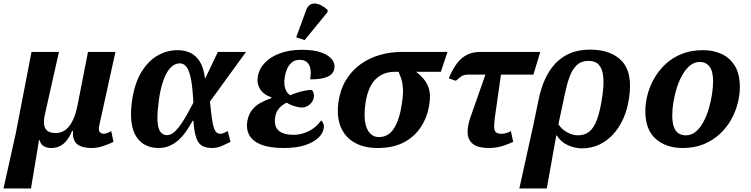

<svg xmlns="http://www.w3.org/2000/svg" viewBox="-68 -831 4265 1091"><path d="M-48 240 22 -75 111 -536H267L187 -180Q179 -144 183 -120.5Q187 -97 203.5 -86Q220 -75 249 -75Q282 -75 306 -94.5Q330 -114 346.5 -149Q363 -184 372 -230L432 -536H588L496 -118Q490 -90 499 -80.5Q508 -71 521 -71Q530 -71 541.5 -75Q553 -79 564 -86L577 -25Q551 -12 518 -1Q485 10 453 10Q423 10 397.5 2.5Q372 -5 358 -26Q344 -47 347 -87H342Q329 -57 313 -35.5Q297 -14 275 -2Q253 10 223 10Q207 10 193.5 5.5Q180 1 170.5 -9Q161 -19 156 -36H154L108 240Z M832 10Q794 10 762 -5Q730 -20 708.5 -51.5Q687 -83 679.5 -134Q672 -185 682 -257Q696 -355 734 -419Q772 -483 826 -514.5Q880 -546 942 -546Q980 -546 1012 -531.5Q1044 -517 1066.5 -482.5Q1089 -448 1096 -389H1100L1170 -536H1330L1125 -254Q1130 -204 1134.5 -169Q1139 -134 1145 -112.5Q1151 -91 1160 -81Q1169 -71 1184 -71Q1192 -71 1201.5 -74.5Q1211 -78 1226 -86L1242 -25Q1220 -14 1193.5 -2Q1167 10 1136 10Q1101 10 1079 -3.5Q1057 -17 1046 -51Q1035 -85 1031 -145H1027Q1008 -111 988 -82.5Q968 -54 944.5 -33.5Q921 -13 893.5 -1.5Q866 10 832 10ZM881 -63Q902 -63 922.5 -81Q943 -99 962.5 -128Q982 -157 999.5 -189Q1017 -221 1031 -248Q1027 -325 1018.5 -374Q1010 -423 994.5 -447Q979 -471 953 -471Q935 -471 917.5 -460Q900 -449 884.5 -425Q869 -401 856 -361Q843 -321 835 -264Q826 -199 826.5 -159Q827 -119 835 -98.5Q843 -78 855 -70.5Q867 -63 881 -63Z M1544 10Q1465 10 1416.5 -9Q1368 -28 1349 -62.5Q1330 -97 1337 -141Q1344 -181 1364.5 -206.5Q1385 -232 1414 -247.5Q1443 -263 1473 -273L1474 -278Q1431 -292 1410.5 -324Q1390 -356 1397 -396Q1405 -442 1438.5 -476Q1472 -510 1525.5 -529Q1579 -548 1647 -548Q1718 -548 1760 -532Q1802 -516 1819.5 -492Q1837 -468 1832 -443Q1829 -422 1813.5 -408Q1798 -394 1769 -387Q1740 -380 1694 -380Q1700 -414 1696 -438.5Q1692 -463 1677 -477Q1662 -491 1634 -491Q1608 -491 1590.5 -476.5Q1573 -462 1563.5 -440Q1554 -418 1550 -394Q1546 -370 1548.5 -349Q1551 -328 1559.5 -313Q1568 -298 1581 -290Q1613 -304 1646.5 -312Q1680 -320 1703 -320Q1710 -315 1713.5 -304Q1717 -293 1715 -276Q1711 -254 1691.5 -237Q1672 -220 1647 -220Q1631 -220 1604.5 -228Q1578 -236 1561 -248Q1545 -240 1531.5 -229Q1518 -218 1509 -203.5Q1500 -189 1496 -168Q1490 -133 1500 -110Q1510 -87 1535.5 -76Q1561 -65 1600 -65Q1631 -65 1660.5 -75Q1690 -85 1714.5 -103Q1739 -121 1756 -146Q1766 -139 1770 -127Q1774 -115 1771 -100Q1767 -73 1741 -48Q1715 -23 1666.5 -6.5Q1618 10 1544 10ZM1663 -603 1615 -619 1672 -774Q1680 -795 1693 -803.5Q1706 -812 1722.5 -811Q1739 -810 1757.5 -800.5Q1776 -791 1794 -774L1793 -762Z M2078 10Q2000 10 1946 -21Q1892 -52 1868 -110.5Q1844 -169 1855 -250Q1865 -321 1897 -374.5Q1929 -428 1978 -464Q2027 -500 2088 -518Q2149 -536 2217 -536H2475L2437 -423H2297Q2317 -407 2337 -385Q2357 -363 2368.5 -329Q2380 -295 2372 -241Q2362 -170 2326 -113Q2290 -56 2228.5 -23Q2167 10 2078 10ZM2085 -52Q2141 -52 2172.5 -104.5Q2204 -157 2216 -245Q2224 -298 2221.5 -331Q2219 -364 2211.5 -385.5Q2204 -407 2197 -423H2176Q2144 -423 2116.5 -413Q2089 -403 2067 -381.5Q2045 -360 2030 -325Q2015 -290 2008 -239Q2000 -181 2006.5 -139Q2013 -97 2033.5 -74.5Q2054 -52 2085 -52Z M2522 -372 2482 -386Q2500 -429 2519.5 -458Q2539 -487 2561 -504Q2583 -521 2608 -528.5Q2633 -536 2663 -536H3002L2963 -407H2594Q2580 -407 2570 -404.5Q2560 -402 2549.5 -394.5Q2539 -387 2522 -372ZM2709 10Q2649 10 2620.5 -12Q2592 -34 2589.5 -73Q2587 -112 2604 -161L2711 -466H2787L2744 -164Q2740 -132 2740 -111Q2740 -90 2749 -80.5Q2758 -71 2781 -71Q2797 -71 2811 -75.5Q2825 -80 2835 -86L2848 -25Q2826 -14 2789.5 -2Q2753 10 2709 10Z M2992 -263Q3005 -327 3028.5 -379.5Q3052 -432 3087.5 -470Q3123 -508 3172 -528.5Q3221 -549 3285 -549Q3405 -549 3466 -483.5Q3527 -418 3507 -278Q3498 -211 3474 -157.5Q3450 -104 3414.5 -66Q3379 -28 3334.5 -8Q3290 12 3238 12Q3201 12 3161 -5Q3121 -22 3095 -62H3093L3039 240H2883L2963 -122ZM3215 -62Q3254 -62 3280.5 -83Q3307 -104 3325 -153.5Q3343 -203 3355 -287Q3364 -350 3360 -394Q3356 -438 3336 -461.5Q3316 -485 3276 -485Q3235 -485 3209.5 -461Q3184 -437 3169 -396Q3154 -355 3143 -303L3105 -125Q3125 -95 3156 -78.5Q3187 -62 3215 -62Z M3811 10Q3717 10 3658 -42Q3599 -94 3599 -200Q3599 -245 3611.5 -293Q3624 -341 3650 -386.5Q3676 -432 3715 -468Q3754 -504 3807 -525Q3860 -546 3927 -546Q3985 -546 4032 -524.5Q4079 -503 4107.5 -457Q4136 -411 4136 -336Q4136 -293 4124 -245Q4112 -197 4087 -152Q4062 -107 4023 -70.5Q3984 -34 3931.5 -12Q3879 10 3811 10ZM3829 -62Q3861 -62 3886 -83Q3911 -104 3929.5 -139Q3948 -174 3960 -215Q3972 -256 3978 -296Q3984 -336 3984 -368Q3984 -427 3963.5 -453Q3943 -479 3908 -479Q3877 -479 3852.5 -458.5Q3828 -438 3809 -404.5Q3790 -371 3777.5 -331Q3765 -291 3758.5 -250.5Q3752 -210 3752 -176Q3752 -135 3761 -110Q3770 -85 3787.5 -73.5Q3805 -62 3829 -62Z"/></svg>

Font: Noto Serif
Style: Italic
Weight: 400
Italic angle: -12°
Designer: Monotype Design Team
Foundry: Monotype Imaging Inc.
Version: Version 2.013